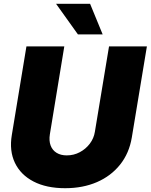

<svg xmlns="http://www.w3.org/2000/svg" viewBox="-20 -969 785 1000"><path d="M319.3 11.2Q221.7 11.2 154.5 -23.7Q87.4 -58.6 57.6 -121.1Q27.8 -183.6 41.5 -265.6L117.7 -727.5H314.9L239.7 -269.5Q234.4 -235.8 243.7 -211.2Q252.9 -186.5 274.7 -173.1Q296.4 -159.7 327.6 -159.7Q364.3 -159.7 395.5 -176.3Q426.8 -192.9 447.8 -220.7Q468.8 -248.5 474.1 -282.2L547.9 -727.5H745.1L666.5 -252.9Q652.8 -170.9 605.5 -111.6Q558.1 -52.2 484.9 -20.5Q411.6 11.2 319.3 11.2ZM385.7 -790 272 -949.2H449.2L514.6 -790Z"/></svg>

Font: Inter 28pt Black
Style: Italic
Weight: 900
Italic angle: -9.3988°
Designer: Rasmus Andersson
Foundry: rsms
Version: Version 4.001;git-66647c0bb